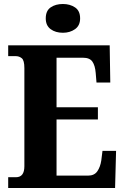

<svg xmlns="http://www.w3.org/2000/svg" viewBox="-20 -941 625 961"><path d="M21 0V-54H60Q102 -54 102 -109V-600Q102 -639 89 -649.5Q76 -660 59 -660H21V-714H529L532 -528H463L459 -576Q456 -613 442.5 -632.5Q429 -652 396 -652H263V-404H470V-343H263V-62H421Q452 -62 467 -83.5Q482 -105 487 -138L493 -186H561L556 0ZM295 -777Q258 -777 233.5 -795Q209 -813 209 -849Q209 -887 233.5 -904Q258 -921 295 -921Q330 -921 355.5 -904Q381 -887 381 -849Q381 -813 355.5 -795Q330 -777 295 -777Z"/></svg>

Font: Noto Serif Hebrew Condensed ExtraBold
Style: Regular
Weight: 800
Width: 3
Designer: Monotype Design Team
Foundry: Monotype Imaging Inc.
Version: Version 2.004; ttfautohint (v1.8.4.7-5d5b)